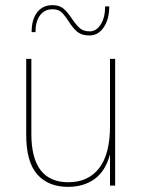

<svg xmlns="http://www.w3.org/2000/svg" viewBox="-20 -722 557 747"><path d="M82 -196V-493H102V-201Q102 -13 246 -13Q323 -13 365.5 -67.5Q408 -122 408 -232V-493H428V0H408V-122Q391 -57 348.5 -26Q306 5 245 5Q167 5 124.5 -44Q82 -93 82 -196ZM247 -639Q231 -664 218.5 -675Q206 -686 184 -686Q153 -686 135.5 -662Q118 -638 118 -597H103Q103 -646 124.5 -674Q146 -702 184 -702Q211 -702 227 -688.5Q243 -675 260 -649Q277 -624 291 -612Q305 -600 329 -600Q355 -600 372 -627Q389 -654 389 -697H405Q405 -647 383.5 -615.5Q362 -584 328 -584Q298 -584 281 -598Q264 -612 247 -639Z"/></svg>

Font: Hanken Grotesk Thin
Style: Regular
Weight: 100
Designer: Alfredo Marco Pradil
Foundry: Hanken Design Co.
Version: Version 3.014